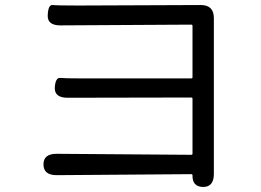

<svg xmlns="http://www.w3.org/2000/svg" viewBox="-20 -719 1040 764"><path d="M788 25Q745 24 746 -21Q746 -26 741 -26L205 -22Q153 -22 153 -65Q153 -107 205 -107L741 -103Q746 -103 746 -108V-326Q746 -331 741 -331L249 -330Q196 -330 198 -371Q201 -411 219.5 -409Q238 -407 305 -407H741Q746 -407 746 -412V-616Q746 -621 741 -621L220 -618Q167 -618 170 -660Q172 -701 189.5 -699Q207 -697 293 -697L779 -699Q831 -699 831 -647V-27Q831 25 788 25Z"/></svg>

Font: Resource Han Rounded KR
Style: Regular
Weight: 400
Designer: Cyano Hao (round all glyphs); Ryoko NISHIZUKA 西塚涼子 (kana, bopomofo & ideographs); Paul D. Hunt (Latin, Greek & Cyrillic)
Foundry: Cyano Hao
Version: 0.990